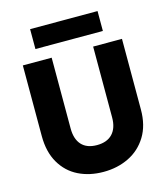

<svg xmlns="http://www.w3.org/2000/svg" viewBox="-129 -992 963 1100"><g transform="rotate(-15 352.5 -442.5)"><path d="M230 -702V-282Q230 -219 261 -185Q292 -151 352 -151Q412 -151 444 -185Q476 -219 476 -282V-702H647V-283Q647 -189 607 -124Q567 -59 499.5 -26Q432 7 349 7Q266 7 200.5 -25.5Q135 -58 97 -123.5Q59 -189 59 -283V-702ZM553 -892V-774H153V-892Z"/></g></svg>

Font: Fz Poppins
Style: Bold
Weight: 700
Designer: Ninad Kale (Devanagari), Jonny Pinhorn (Latin)
Foundry: Indian Type Foundry
Version: Vit hóa bi Vntype.Com & FontZin.Com